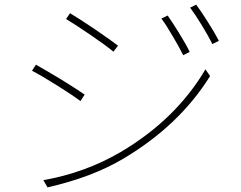

<svg xmlns="http://www.w3.org/2000/svg" viewBox="-20 -792 1040 828"><path d="M750 -653Q782 -602 798 -568L770 -554Q754 -587 726 -634Q697 -684 676 -712L703 -725Q723 -697 750 -653ZM874 -701Q906 -651 924 -616L896 -602Q879 -636 851 -682Q821 -731 800 -759L826 -772Q844 -748 874 -701ZM392 -664Q459 -618 489 -595L469 -569Q440 -594 371 -641Q305 -686 265 -710L282 -735Q318 -714 392 -664ZM498 -135Q738 -276 866 -493L886 -464Q754 -252 514 -109Q379 -28 185 16L167 -15Q347 -47 498 -135ZM246 -448Q320 -402 345 -384L327 -356Q294 -381 227 -423Q157 -467 118 -487L135 -513Q176 -490 246 -448Z"/></svg>

Font: Noto Sans CJK TC Thin
Style: Regular
Weight: 250
Designer: Ryoko NISHIZUKA ???? (kana & ideographs); Paul D. Hunt (Latin, Greek & Cyrillic); Wenlong ZHANG ??? (bopomofo); Sandoll 
Foundry: Adobe Systems Incorporated
Version: Version 1.004 January 19, 2016